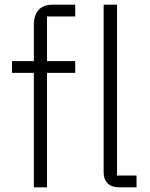

<svg xmlns="http://www.w3.org/2000/svg" viewBox="-20 -797 639 817"><path d="M124 0V-487H31V-537H124V-692Q124 -732 144 -754.5Q164 -777 204 -777H300V-727H180V-537H300V-487H180V0ZM486 0Q455 0 438 -17Q421 -34 421 -63V-777H478V-50H561V0Z"/></svg>

Font: IBM Plex Sans JP Light
Style: Regular
Weight: 300
Designer: Mike Abbink; Paul van der Laan; Pieter van Rosmalen; Wujin Sim; Yejin Wi; Jinhee Kim; Boomi Park; Yona Kim; Kichan Ma
Foundry: Sandoll Inc.
Version: Version 1.002